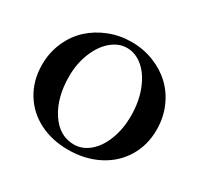

<svg xmlns="http://www.w3.org/2000/svg" viewBox="-145 -860 1102 1057"><g transform="rotate(30 406.0 -331.5)"><path d="M399.9 13.2Q297.9 13.2 216.8 -28.1Q135.7 -69.3 89.4 -146.2Q43 -223.1 43 -322.3Q43 -399.4 72.5 -466.3Q102.1 -533.2 152.1 -578.9Q202.1 -624.5 268.8 -650.4Q335.4 -676.3 408.7 -676.3Q483.9 -676.3 550.3 -650.1Q616.7 -624 665 -578.1Q713.4 -532.2 741.2 -466.8Q769 -401.4 769 -325.7Q769 -227.1 721.7 -149.7Q674.3 -72.3 590.1 -29.5Q505.9 13.2 399.9 13.2ZM413.6 -27.8Q467.3 -27.8 512 -65.7Q556.6 -103.5 582.5 -171.1Q608.4 -238.8 608.4 -321.3Q608.4 -408.7 581.1 -481Q553.7 -553.2 506.6 -594.2Q459.5 -635.3 403.3 -635.3Q352.1 -635.3 306.4 -597.7Q260.7 -560.1 232.4 -491.5Q204.1 -422.9 204.1 -340.3Q204.1 -205.6 262.7 -116.7Q321.3 -27.8 413.6 -27.8Z"/></g></svg>

Font: Elstob 8pt SemiBold
Style: Regular
Weight: 600
Designer: Peter S. Baker
Version: Version 1.015